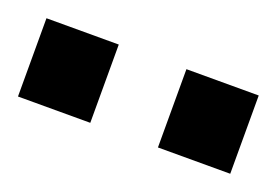

<svg xmlns="http://www.w3.org/2000/svg" viewBox="-60 -807 392 272"><g transform="rotate(20 136.0 -671.0)"><path d="M-24 -612V-730H85V-612ZM187 -612V-730H296V-612Z"/></g></svg>

Font: TypoPRO Titillium Text
Style: 800 wt
Weight: 800
Designer: Accademia di Belle Arti di Urbino and others
Foundry: Accademia di Belle Arti di Urbino and others.
Version: Version 25.000